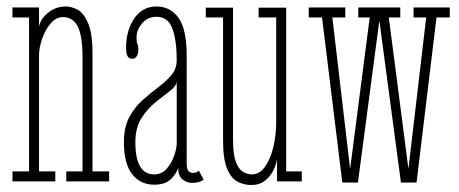

<svg xmlns="http://www.w3.org/2000/svg" viewBox="-20 -546 1383 578"><path d="M17.5 0V-30H67.5V-493.5H17.5V-523.5H97.5V-466.5Q102.5 -490 125.5 -508.2Q148.5 -526.5 178.5 -526.5Q195 -526.5 213.5 -516.8Q232 -507 245.2 -476.5Q258.5 -446 258.5 -383.5V-30H308.5V0H179.5V-30H228.5V-370Q228.5 -438.5 214 -466.5Q199.5 -494.5 169.5 -494.5Q148.5 -494.5 132.2 -475.2Q116 -456 106.8 -429.2Q97.5 -402.5 97.5 -379V-30H146.5V0Z M444 10Q402.5 10 377.8 -21.8Q353 -53.5 353 -118Q353 -163 369 -193Q385 -223 408.8 -244.2Q432.5 -265.5 456.2 -283.2Q480 -301 496 -320Q512 -339 512 -365.5Q512 -424 499 -459.8Q486 -495.5 451 -495.5Q425 -495.5 408 -476Q391 -456.5 391 -432.5Q391 -418.5 393.8 -413.5Q396.5 -408.5 396.5 -397Q396.5 -385.5 392 -377.2Q387.5 -369 377.5 -369Q359.5 -369 359.5 -401Q359.5 -454.5 384.2 -490.5Q409 -526.5 451 -526.5Q492.5 -526.5 517.2 -492.5Q542 -458.5 542 -378V-55.5Q542 -38 546.8 -31.8Q551.5 -25.5 560.5 -25.5Q572.5 -25.5 578.5 -32.5L593 -5.5Q582 4.5 557.5 4.5Q542.5 4.5 529.5 -5.8Q516.5 -16 516.5 -40Q511.5 -24.5 494.8 -7.2Q478 10 444 10ZM444 -21Q467 -21 482 -38.2Q497 -55.5 504.5 -77.8Q512 -100 512 -114.5V-301Q511 -287 492 -272.5Q473 -258 448.8 -238.8Q424.5 -219.5 406 -190.5Q387.5 -161.5 387.5 -118Q387.5 -21 444 -21Z M736 11Q714.5 11 695 0.8Q675.5 -9.5 663.5 -38.5Q651.5 -67.5 651.5 -123.5V-493.5H599.5V-523H681.5V-125.5Q681.5 -82 689.8 -59.5Q698 -37 711 -29Q724 -21 738 -21Q762 -21 778.5 -45Q795 -69 803.2 -105Q811.5 -141 811.5 -177.5V-493.5H758.5V-523H841.5V-30H888.5V0H814V-67.5Q812 -51.5 803 -33.2Q794 -15 777.5 -2Q761 11 736 11Z M1010.5 3.5 949.5 -493.5H909.5V-523.5H1019.5V-493.5H980.5L1034 -37.5L1093 -493.5H1058.5V-523.5H1185V-493.5H1150.5L1209.5 -37.5L1263 -493.5H1225V-523.5H1334V-493.5H1294L1234 3.5H1187L1122 -484L1057.5 3.5Z"/></svg>

Font: Imbue 10pt Thin
Style: Regular
Weight: 100
Designer: Tyler Finck
Foundry: Etcetera Type Company
Version: Version 1.102; ttfautohint (v1.8.3)